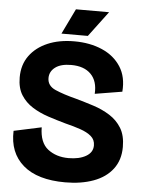

<svg xmlns="http://www.w3.org/2000/svg" viewBox="-57 -875 696 935"><g transform="rotate(5 290.5 -408.0)"><path d="M297 14Q161 14 91 -46.5Q21 -107 25 -214L160 -243Q161 -168 202 -136.5Q243 -105 303 -105Q355 -105 388 -124Q421 -143 421 -177Q421 -205 401 -222Q381 -239 347.5 -250.5Q314 -262 273 -272Q230 -284 187.5 -298Q145 -312 110 -334Q75 -356 53.5 -390Q32 -424 32 -476Q32 -538 64 -582Q96 -626 152 -650Q208 -674 282 -674Q359 -674 418.5 -648Q478 -622 510 -572Q542 -522 536 -450L403 -428Q407 -490 373.5 -524Q340 -558 277 -558Q226 -558 199 -537.5Q172 -517 172 -485Q172 -447 212 -429.5Q252 -412 315 -396Q358 -384 401.5 -370Q445 -356 481.5 -333Q518 -310 540 -274Q562 -238 562 -182Q562 -118 528.5 -74Q495 -30 435 -8Q375 14 297 14ZM345 -706H216L276 -830H438Z"/></g></svg>

Font: Bricolage Grotesque 48pt Bricolage Grotesque 48pt Regular
Style: Bold
Weight: 700
Designer: Mathieu Triay
Foundry: Atelier Triay
Version: Version 1.000; ttfautohint (v1.8.4.7-5d5b);gftools[0.9.32]